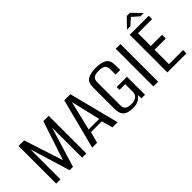

<svg xmlns="http://www.w3.org/2000/svg" viewBox="6 -1207 1785 1785"><g transform="rotate(-45 898.5 -314.0)"><path d="M61 0V-495H134.4L259.7 -109.8L387.2 -495H457.7V0H402.2V-394.1L281.8 0H237.6L117.3 -394.1V0Z M534.1 0 662 -495H742L868.6 0H800.8L770.3 -109.8H628.2L598.7 0ZM630.6 -142.8H768.9L700.3 -433.1Z M1065.6 9.4Q1028.1 9.4 998.6 0.1Q969.1 -9.2 952.6 -35Q936 -60.9 936 -109.9V-391.3Q936 -456.3 974.6 -479Q1013.2 -501.7 1082.7 -501.7Q1152.6 -501.7 1190.8 -478.4Q1229.1 -455.1 1229.1 -391.3V-326.5H1168.5V-393Q1168.5 -434 1147.7 -448.4Q1126.9 -462.8 1082.4 -462.8Q1039.7 -462.8 1018.5 -448.4Q997.3 -434 997.3 -393V-97.8Q997.3 -55.4 1019.1 -41.7Q1041 -28 1082.4 -28Q1119.9 -28 1144.2 -46.1Q1168.5 -64.2 1168.5 -97.8V-200.2H1093.7V-237.4H1229.1V0H1183L1180 -45.5Q1175.7 -40.4 1171.8 -35.5Q1167.9 -30.6 1164.3 -27.3Q1150.9 -11.3 1126.3 -0.9Q1101.6 9.4 1065.6 9.4Z M1339 0V-495H1401V0Z M1523 0V-495H1773.1V-451.1H1587.8V-282.4H1735.6V-233.7H1587.8V-44H1773.1V0ZM1538.1 -546.4 1627.2 -638.2H1668.8L1758.2 -546.4H1714.4L1648.1 -604.8L1583.2 -546.4Z"/></g></svg>

Font: Alumni Sans SC Thin
Style: Regular
Weight: 100
Designer: Robert E. Leuschke
Foundry: Robert E. Leuschke
Version: Version 1.018